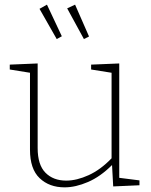

<svg xmlns="http://www.w3.org/2000/svg" viewBox="-20 -799 651 826"><path d="M258 7Q192 7 150.5 -32.5Q109 -72 109 -155V-486L22 -500V-521L142 -526V-162Q142 -90 175.5 -56Q209 -22 265 -22Q310 -22 361.5 -45.5Q413 -69 460 -118V-486L372 -500V-521L493 -526V-34L580 -23V-2L467 3L462 -89Q412 -39 358.5 -16Q305 7 258 7ZM224 -631 150 -761 182 -779 246 -643ZM341 -631 269 -763 303 -779 363 -642Z"/></svg>

Font: Bitter ExtraLight
Style: Regular
Weight: 200
Designer: Sol Matas, and Bitter project Authors
Foundry: Sol Matas
Version: Version 2.001